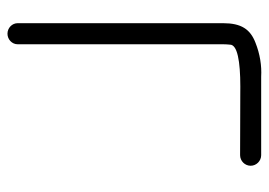

<svg xmlns="http://www.w3.org/2000/svg" viewBox="-120 -574 702 501"><g transform="rotate(90 230.5 -323.0)"><path d="M95 -553.4C95 -559.4 95.3 -565.4 95.9 -571.4L96 -572V-572.6C96 -591.8 138.7 -599.6 205.5 -599.6C210.9 -599.6 216.4 -599.5 221.9 -599.5C259.8 -599.2 313.5 -599 384.5 -599C399.5 -599 412 -611.5 412 -626.5C412 -641.5 399.5 -654 384.5 -654H179.7C151 -655.7 120.2 -650.8 90.9 -639.1C55.7 -625.6 40 -601.9 40 -554.8V-18.5C40 -4 52.5 8 67.5 8C82.5 8 95 -4 95 -18.4Z"/></g></svg>

Font: MewTooHand
Style: BdCond
Weight: 400
Designer: Mew Too, Robert Jablonski
Version: Version 0.77